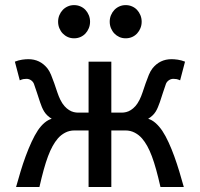

<svg xmlns="http://www.w3.org/2000/svg" viewBox="-20 -743 794 763"><path d="M422.4 -295.4H463.9Q472.2 -295.4 481.4 -297.6Q490.7 -299.8 500 -305.7Q509.3 -311.5 518.1 -321.3Q526.9 -331.1 534.7 -346.7Q541 -359.4 546.9 -377Q552.7 -394.5 558.8 -412.1Q564.9 -429.7 571.5 -445.6Q578.1 -461.4 585.9 -471.2Q615.2 -507.8 661.6 -507.8Q672.4 -507.8 686.3 -505.9Q700.2 -503.9 715.3 -498L695.8 -423.8Q687 -427.7 681.4 -428.7Q675.8 -429.7 668.9 -429.7Q659.2 -429.7 651.1 -424.1Q643.1 -418.5 639.6 -410.2Q633.8 -394.5 627.9 -375.7Q622.1 -356.9 615.2 -336.9Q611.3 -326.7 607.7 -317.4Q604 -308.1 598.9 -299.8Q593.8 -291.5 586.4 -284.4Q579.1 -277.3 568.8 -271Q584 -266.6 598.1 -254.2Q612.3 -241.7 625 -223.1Q638.2 -203.1 650.1 -177Q662.1 -150.9 672.6 -121.8Q683.1 -92.8 692.6 -61.5Q702.1 -30.3 710.4 0H617.7Q608.9 -38.6 600.6 -68.6Q592.3 -98.6 583.5 -122.1Q574.7 -145.5 565.2 -162.6Q555.7 -179.7 544.4 -192.9Q532.2 -207 515.4 -215.8Q498.5 -224.6 478.5 -224.6H422.4V0H332V-224.6H275.9Q255.9 -224.6 239 -215.8Q222.2 -207 210 -192.9Q198.7 -179.7 189.2 -162.6Q179.7 -145.5 170.9 -122.1Q162.1 -98.6 153.8 -68.6Q145.5 -38.6 136.7 0H43.9Q52.2 -30.3 61.8 -61.8Q71.3 -93.3 82.3 -123Q93.3 -152.8 105.5 -179.2Q117.7 -205.6 130.9 -225.6Q143.6 -244.1 157.5 -255.6Q171.4 -267.1 185.5 -271Q175.3 -277.3 168 -284.4Q160.6 -291.5 155.5 -299.8Q150.4 -308.1 146.5 -317.4Q142.6 -326.7 139.2 -336.9Q132.3 -356.9 126.5 -375.7Q120.6 -394.5 114.7 -410.2Q111.3 -418.5 103.3 -424.1Q95.2 -429.7 85.4 -429.7Q78.6 -429.7 73 -428.7Q67.4 -427.7 58.6 -423.8L39.1 -498Q54.2 -503.9 68.1 -505.9Q82 -507.8 92.8 -507.8Q139.2 -507.8 168.5 -471.2Q176.3 -461.4 182.9 -445.6Q189.5 -429.7 195.6 -412.1Q201.7 -394.5 207.5 -377Q213.4 -359.4 219.7 -346.7Q227.5 -331.1 236.3 -321.3Q245.1 -311.5 254.4 -305.7Q263.7 -299.8 272.9 -297.6Q282.2 -295.4 290.5 -295.4H332V-498H422.4ZM210.9 -656.7Q210.9 -670.4 215.8 -682.4Q220.7 -694.3 229.2 -703.4Q237.8 -712.4 249.3 -717.5Q260.7 -722.7 274.4 -722.7Q288.1 -722.7 299.8 -717.5Q311.5 -712.4 319.8 -703.4Q328.1 -694.3 333 -682.4Q337.9 -670.4 337.9 -656.7Q337.9 -643.1 333 -631.1Q328.1 -619.1 319.8 -610.1Q311.5 -601.1 299.8 -595.9Q288.1 -590.8 274.4 -590.8Q260.7 -590.8 249.3 -595.9Q237.8 -601.1 229.2 -610.1Q220.7 -619.1 215.8 -631.1Q210.9 -643.1 210.9 -656.7ZM416 -656.7Q416 -670.4 420.9 -682.4Q425.8 -694.3 434.3 -703.4Q442.9 -712.4 454.3 -717.5Q465.8 -722.7 479.5 -722.7Q493.2 -722.7 504.9 -717.5Q516.6 -712.4 524.9 -703.4Q533.2 -694.3 538.1 -682.4Q543 -670.4 543 -656.7Q543 -643.1 538.1 -631.1Q533.2 -619.1 524.9 -610.1Q516.6 -601.1 504.9 -595.9Q493.2 -590.8 479.5 -590.8Q465.8 -590.8 454.3 -595.9Q442.9 -601.1 434.3 -610.1Q425.8 -619.1 420.9 -631.1Q416 -643.1 416 -656.7Z"/></svg>

Font: Andika Compact
Style: Regular
Weight: 400
Designer: Victor Gaultney, Annie Olsen, Julie Remington, Don Collingsworth, Eric Hays, Becca Hirsbrunner
Foundry: SIL International
Version: Version 5.000 ; LnSpcTght